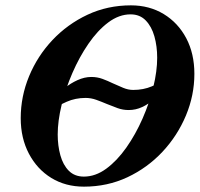

<svg xmlns="http://www.w3.org/2000/svg" viewBox="-20 -684 747 718"><path d="M460.8 -272.5Q439.6 -272.5 419.9 -279.6Q400.2 -286.7 379.8 -295.1Q360.3 -303.4 340.4 -310.6Q320.5 -317.8 300.1 -317.8Q261.9 -317.8 229.5 -303.5Q197.2 -289.2 183.3 -277.1L189.6 -320.6Q201 -337.1 222.3 -354.8Q243.6 -372.5 269.8 -384.3Q295.9 -396.2 321.5 -396.2Q343.7 -396.2 363.2 -389Q382.7 -381.8 401.4 -372.7Q421.7 -363.5 440.6 -355.6Q459.5 -347.7 478.1 -347.7Q516.3 -347.7 547.6 -361Q578.9 -374.4 592.5 -386.7L582.8 -344.8Q572.1 -328.6 553.8 -311.7Q535.6 -294.8 511.7 -283.7Q487.8 -272.5 460.8 -272.5ZM294 14Q225 14 171.8 -18.6Q118.6 -51.3 88.1 -109.3Q57.5 -167.4 57.5 -242.2Q57.5 -323.2 88.7 -398.8Q120 -474.5 176.1 -534.1Q232.3 -593.7 307.2 -628.9Q382.2 -664 469.6 -664Q538.6 -664 592.3 -631.4Q646 -598.7 676.5 -541.1Q706.9 -483.4 706.9 -407.8Q706.9 -327.6 675.3 -252Q643.6 -176.3 587.5 -116.3Q531.3 -56.3 456.4 -21.1Q381.4 14 294 14ZM293.7 -23.6Q337 -23.6 377.4 -53.2Q417.7 -82.8 452.4 -132Q487 -181.2 513 -240.4Q539 -299.6 553.4 -358.9Q567.8 -418.2 567.8 -468Q567.8 -510.9 557.4 -547.9Q547 -584.9 524.9 -607.6Q502.9 -630.3 468.3 -630.3Q425.3 -630.3 385 -600.2Q344.8 -570.1 310.7 -520.3Q276.5 -470.6 250.7 -411Q224.8 -351.4 210.3 -291.2Q195.8 -231 195.8 -181.2Q195.8 -139.1 205.8 -103.1Q215.8 -67.1 237.4 -45.3Q259.1 -23.6 293.7 -23.6Z"/></svg>

Font: EB Garamond
Style: Italic
Weight: 400
Italic angle: -17.2°
Designer: Georg Duffner and Octavio Pardo
Foundry: Georg Duffner
Version: Version 1.001